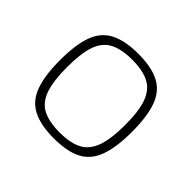

<svg xmlns="http://www.w3.org/2000/svg" viewBox="-125 -647 812 812"><g transform="rotate(45 281.0 -241.0)"><path d="M281 -494Q361 -494 408 -469.5Q455 -445 475.5 -389.5Q496 -334 496 -241Q496 -149 475.5 -93Q455 -37 408 -12.5Q361 12 281 12Q203 12 155 -12.5Q107 -37 86.5 -93Q66 -149 66 -241Q66 -334 86.5 -389.5Q107 -445 155 -469.5Q203 -494 281 -494ZM281 -458Q217 -458 179 -438Q141 -418 124.5 -371Q108 -324 108 -241Q108 -159 124.5 -111Q141 -63 179 -43Q217 -23 281 -23Q345 -23 383 -43Q421 -63 438 -111Q455 -159 455 -241Q455 -324 438 -371Q421 -418 383 -438Q345 -458 281 -458Z"/></g></svg>

Font: Exo 2 ExtraLight
Style: Regular
Weight: 250
Designer: Natanael Gama
Foundry: Natanael Gama
Version: Version 2.010